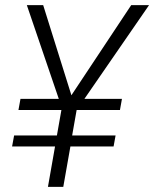

<svg xmlns="http://www.w3.org/2000/svg" viewBox="-20 -731 603 751"><path d="M259.3 -358.4 493.2 -710.9H563L310.1 -344.2H457L449.2 -300.8H279.8L262.2 -201.2H432.1L424.3 -158.2H255.4L227.5 0H167.5L195.3 -158.2H27.3L35.2 -201.2H202.6L220.2 -300.8H52.2L60.1 -344.2H210L85 -710.9H148.9Z"/></svg>

Font: Roboto Light
Style: Italic
Weight: 300
Italic angle: -12°
Designer: Google
Version: Version 2.134; 2016; ttfautohint (v1.6)